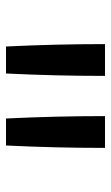

<svg xmlns="http://www.w3.org/2000/svg" viewBox="115 -927 370 640"><g transform="rotate(90 300.0 -607.0)"><path d="M135 -442Q131 -524 129 -606.5Q127 -689 127 -772H233Q233 -689 231 -606.5Q229 -524 225 -442ZM375 -442Q371 -524 369 -606.5Q367 -689 367 -772H473Q473 -689 471 -606.5Q469 -524 465 -442Z"/></g></svg>

Font: Iosevka Medium Extended
Style: Regular
Weight: 500
Width: 7
Monospace: yes
Designer: Belleve Invis
Foundry: Belleve Invis
Version: Version 32.5.0; ttfautohint (v1.8.4)